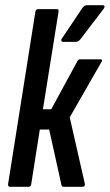

<svg xmlns="http://www.w3.org/2000/svg" viewBox="-20 -718 422 738"><path d="M366 -490Q372 -490 372.5 -486.5Q373 -483 369 -478L248 -267L306 -12Q308 0 297 0H225Q217 0 216 -8L169 -220H133L100 -10Q99 0 89 0H19Q10 0 11 -10L116 -673Q118 -683 127 -683H198Q207 -683 205 -673L145 -298H177L278 -484Q282 -490 288 -490ZM223 -557Q218 -557 216 -561Q214 -565 218 -570L297 -688Q304 -698 314 -698H374Q380 -698 381.5 -694.5Q383 -691 379 -685L289 -567Q281 -557 270 -557Z"/></svg>

Font: Sofia Sans Extra Condensed SemiBold
Style: Italic
Weight: 600
Italic angle: -9°
Designer: Botio Nikoltchev, Ani Petrova
Foundry: lettersoup
Version: Version 4.101